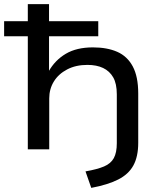

<svg xmlns="http://www.w3.org/2000/svg" viewBox="-27 -725 788 932"><path d="M416 187 388 107Q445 97 478 83Q511 69 525.5 42.5Q540 16 540 -30V-267Q540 -319 522.5 -349.5Q505 -380 473.5 -395Q442 -410 397 -410Q341 -410 299 -388Q257 -366 234.5 -329.5Q212 -293 212 -247V0H108V-549H-7V-622H108V-705H211V-622H450V-549H211V-378H209Q240 -433 292.5 -464Q345 -495 424 -495Q493 -495 542 -473.5Q591 -452 617.5 -402.5Q644 -353 644 -271V-32Q644 35 620.5 78Q597 121 546.5 146.5Q496 172 416 187Z"/></svg>

Font: Nunito Sans 10pt Expanded Medium
Style: Regular
Weight: 500
Width: 7
Designer: Vernon Adams
Foundry: Vernon Adams
Version: Version 3.101;gftools[0.9.27]